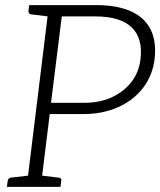

<svg xmlns="http://www.w3.org/2000/svg" viewBox="-20 -729 625 749"><path d="M84 0 171 -709H357Q437 -709 490.5 -685Q544 -661 567.5 -614Q591 -567 583 -498Q575 -434 537.5 -385.5Q500 -337 440 -310.5Q380 -284 305 -284H174L139 0ZM179 -328H310Q369 -328 416 -349.5Q463 -371 492.5 -409Q522 -447 528 -498Q538 -579 494 -622Q450 -665 351 -665H221ZM7 0 10 -23Q11 -29 14.5 -32.5Q18 -36 23 -36L100 -45L101 0ZM188 -709 176 -664 101 -673Q96 -674 93.5 -677Q91 -680 91 -686L94 -709ZM123 0 134 -45 209 -36Q214 -36 217 -32.5Q220 -29 219 -23L216 0Z"/></svg>

Font: Aleo Light
Style: Italic
Weight: 300
Italic angle: -7°
Designer: Alessio Laiso
Foundry: Alessio Laiso
Version: Version 2.001;gftools[0.9.29]